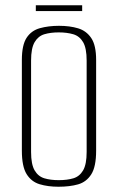

<svg xmlns="http://www.w3.org/2000/svg" viewBox="-20 -697 448 729"><path d="M202 12Q162 12 130.5 2.5Q99 -7 81 -36Q63 -65 63 -125V-469Q63 -526 81 -553.5Q99 -581 131.5 -590Q164 -599 204 -599Q245 -599 276.5 -589.5Q308 -580 326.5 -552.5Q345 -525 345 -469V-125Q345 -64 326.5 -35Q308 -6 276.5 3Q245 12 202 12ZM203 -13Q235 -13 258.5 -20Q282 -27 295.5 -50Q309 -73 309 -120V-467Q309 -514 295.5 -537Q282 -560 258 -567Q234 -574 203 -574Q172 -574 148.5 -567Q125 -560 111.5 -537Q98 -514 98 -467V-120Q98 -73 111.5 -50Q125 -27 148.5 -20Q172 -13 203 -13ZM116 -655V-677H292V-655Z"/></svg>

Font: Alumni Sans Thin ExtraLight
Style: Regular
Weight: 250
Version: Version 1.018